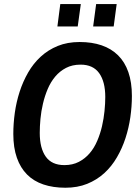

<svg xmlns="http://www.w3.org/2000/svg" viewBox="-20 -903 678 936"><path d="M44.9 -250Q44.9 -300.3 52.2 -353Q59.6 -405.8 75.7 -455.6Q91.8 -505.4 117.2 -549.6Q142.6 -593.8 178.5 -626.7Q214.4 -659.7 261.5 -679Q308.6 -698.2 368.2 -698.2Q428.2 -698.2 475.3 -682.1Q522.5 -666 555.4 -633.5Q588.4 -601.1 605.7 -551.5Q623 -502 623 -435.1Q623 -384.8 615.5 -332Q607.9 -279.3 591.8 -229.7Q575.7 -180.2 550 -136Q524.4 -91.8 488.3 -58.8Q452.1 -25.9 405 -6.8Q357.9 12.2 298.8 12.2Q238.8 12.2 191.7 -3.7Q144.5 -19.5 112.1 -52Q79.6 -84.5 62.3 -133.8Q44.9 -183.1 44.9 -250ZM173.8 -254.9Q173.8 -180.7 203.1 -139.4Q232.4 -98.1 293.9 -98.1Q334 -98.1 364.5 -114Q395 -129.9 417.2 -156Q439.5 -182.1 454.1 -216.6Q468.8 -251 477.3 -287.8Q485.8 -324.7 489.5 -361.6Q493.2 -398.4 493.2 -430.2Q493.2 -504.9 463.4 -546.4Q433.6 -587.9 373 -587.9Q332.5 -587.9 302 -572Q271.5 -556.2 249.3 -529.8Q227.1 -503.4 212.6 -469.2Q198.2 -435.1 189.5 -397.9Q180.7 -360.8 177.2 -323.7Q173.8 -286.6 173.8 -254.9ZM548.8 -883.3 534.2 -773.9H434.1L448.7 -883.3ZM374 -883.3 358.9 -773.9H259.8L273.9 -883.3Z"/></svg>

Font: Archivo Narrow
Style: Bold Italic
Weight: 700
Italic angle: -8°
Designer: Hector Gatti
Foundry: Hector Gatti
Version: 1.002; ttfautohint (v0.8)